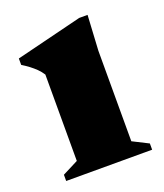

<svg xmlns="http://www.w3.org/2000/svg" viewBox="-95 -526 508 593"><g transform="rotate(-20 159.5 -230.0)"><path d="M260 -459.5 253.5 -344V-46.5L305 -20.5V0H22.5V-20.5L74.5 -47V-331Q67 -342.5 57.8 -351.5Q48.5 -360.5 38 -368.5Q27.5 -376.5 14.5 -384.5V-405.5L232.5 -459.5Z"/></g></svg>

Font: Newsreader 24pt ExtraBold
Style: Regular
Weight: 800
Designer: Hugues Gentile
Foundry: Production Type
Version: Version 1.003